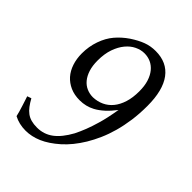

<svg xmlns="http://www.w3.org/2000/svg" viewBox="-202 -790 904 904"><g transform="rotate(45 250.0 -337.5)"><path d="M52.2 -6.3Q50.3 -16.6 46.1 -30.3Q42 -43.9 37.6 -58.3Q33.2 -72.8 28.8 -85.9Q24.4 -99.1 21.5 -107.9L42 -115.2Q53.2 -94.7 64.5 -79.8Q75.7 -64.9 88.9 -55.2Q102.1 -45.4 118.9 -40.8Q135.7 -36.1 158.2 -36.1Q203.1 -36.1 238 -62Q272.9 -87.9 303.2 -143.1Q315.4 -167.5 326.7 -196.3Q337.9 -225.1 347.7 -259.3Q360.4 -301.3 371.1 -366.2Q329.6 -311.5 285.2 -287.6Q250.5 -269 209 -269Q173.8 -269 146.2 -281.2Q118.7 -293.5 99.6 -314.9Q80.6 -336.4 70.6 -366.7Q60.5 -397 60.5 -432.6Q60.5 -478.5 75 -519.8Q89.4 -561 114.3 -590.3Q138.7 -619.1 172.4 -642.1Q206.5 -664.6 235.8 -675.5Q265.1 -686.5 298.8 -686.5Q374.5 -686.5 414.3 -633.1Q454.1 -579.6 454.1 -476.1Q454.1 -424.3 447.8 -378.9Q441.4 -333.5 430.4 -293.9Q419.4 -254.4 404.3 -220.2Q389.2 -186 371.6 -156.7Q335.9 -98.1 293.5 -60.5Q250.5 -22.5 210.2 -5.1Q169.9 12.2 130.4 12.2Q86.9 12.2 52.2 -6.3ZM136.7 -461.4Q136.7 -426.8 145 -400.9Q153.3 -375 167.7 -357.7Q182.1 -340.3 201.7 -331.8Q221.2 -323.2 243.7 -323.2Q272.9 -324.2 297.6 -335.7Q322.3 -347.2 340.1 -368.9Q357.9 -390.6 368.2 -422.9Q378.4 -455.1 378.4 -497.6Q378.4 -533.7 369.9 -560.5Q361.3 -587.4 346.4 -605.5Q331.5 -623.5 311.8 -632.6Q292 -641.6 269 -641.6Q245.1 -641.6 221.4 -630.1Q197.8 -618.7 179 -595.9Q160.2 -573.2 148.4 -539.6Q136.7 -505.9 136.7 -461.4Z"/></g></svg>

Font: XB Kayhan
Style: Italic
Weight: 400
Italic angle: -12°
Designer: Behnam
Foundry: Irmug
Version: Version 7.300 2009